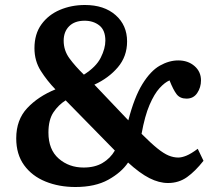

<svg xmlns="http://www.w3.org/2000/svg" viewBox="-20 -735 866 769"><path d="M282 14Q216 14 162 -8Q108 -30 76.5 -73.5Q45 -117 45 -181Q45 -255 89 -302Q133 -349 202 -377Q169 -411 143.5 -451Q118 -491 118 -542Q118 -599 146 -637.5Q174 -676 220 -695.5Q266 -715 320 -715Q397 -715 443 -674.5Q489 -634 489 -569Q489 -509 452 -465.5Q415 -422 358 -396L494 -253Q518 -346 550.5 -398.5Q583 -451 620 -472Q657 -493 694 -493Q733 -493 759 -470.5Q785 -448 785 -413Q785 -385 770 -362.5Q755 -340 727 -340Q701 -340 687.5 -357.5Q674 -375 659 -413Q640 -405 619 -382Q598 -359 579 -315Q560 -271 547 -199Q585 -161 610.5 -140.5Q636 -120 655.5 -112Q675 -104 694 -104Q708 -104 726.5 -111.5Q745 -119 772 -139L795 -91Q762 -49 729 -25.5Q696 -2 653 -2Q617 -2 578.5 -21.5Q540 -41 493 -84Q466 -44 413.5 -15Q361 14 282 14ZM316 -436Q365 -467 383.5 -504Q402 -541 402 -572Q402 -614 378 -633Q354 -652 319 -652Q279 -652 257 -630Q235 -608 235 -572Q235 -533 258 -501.5Q281 -470 316 -436ZM315 -64Q360 -64 391 -82.5Q422 -101 440 -132L243 -333Q214 -315 194 -285Q174 -255 174 -204Q174 -136 215 -100Q256 -64 315 -64Z"/></svg>

Font: Literata 12pt SemiBold
Style: Regular
Weight: 600
Designer: Latin by Veronika Burian and Jose Scaglione. Greek by Irene Vlachou. Cyrillic by Vera Evstafieva.
Foundry: TypeTogether
Version: Version 3.002